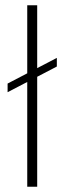

<svg xmlns="http://www.w3.org/2000/svg" viewBox="-20 -713 245 733"><path d="M9 -394 197 -492V-459L9 -361ZM84 -693H122V0H84Z"/></svg>

Font: Albert Sans ExtraLight
Style: Regular
Weight: 250
Designer: Andreas Rasmussen
Foundry: a.Foundry
Version: Version 1.025